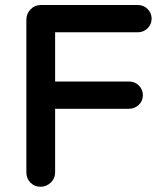

<svg xmlns="http://www.w3.org/2000/svg" viewBox="-20 -713 634 750"><path d="M83 -39.1V-636.7Q83 -659.2 99.6 -676.8Q116.2 -693.4 138.7 -693.4H518.6Q541 -693.4 556.6 -677.7Q572.3 -662.1 572.3 -640.1Q572.3 -618.2 556.6 -602.5Q540 -586.9 518.6 -586.9H196.3Q195.3 -586.9 195.3 -586.9Q195.3 -586.9 195.3 -585.9V-394.5H484.4Q506.8 -394.5 522.5 -378.9Q538.1 -363.3 538.1 -340.8Q538.1 -319.3 522.5 -303.7Q505.9 -288.1 484.4 -288.1H195.3V-39.1Q195.3 -16.6 178.7 0Q161.1 16.6 138.2 16.6Q115.2 16.6 99.1 0.5Q83 -15.6 83 -39.1ZM194.3 -586.9Z"/></svg>

Font: FakePearl
Style: SemiBold
Weight: 400
Version: Version 1.2